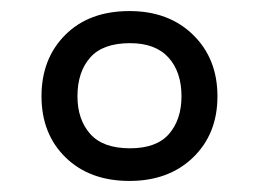

<svg xmlns="http://www.w3.org/2000/svg" viewBox="-20 -744 468 347"><path d="M214 -417Q142 -417 98.5 -459.5Q55 -502 55 -570Q55 -638 98 -681Q141 -724 214 -724Q285 -724 329 -681Q373 -638 373 -570Q373 -502 329 -459.5Q285 -417 214 -417ZM215 -476Q263 -476 285.5 -502Q308 -528 308 -570Q308 -614 284.5 -640Q261 -666 215 -666Q166 -666 143 -640Q120 -614 120 -570Q120 -528 143 -502Q166 -476 215 -476Z"/></svg>

Font: Noto Sans Modi
Style: Regular
Weight: 400
Designer: Monotype Design Team
Foundry: Monotype Imaging Inc.
Version: Version 2.003; ttfautohint (v1.8.4.7-5d5b)